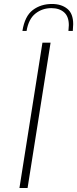

<svg xmlns="http://www.w3.org/2000/svg" viewBox="-20 -948 389 968"><path d="M194 -733H235L119 0H78ZM242 -928Q289 -928 319 -904Q349 -880 349 -826Q349 -816 347 -792H325Q327 -814 327 -821Q327 -865 303 -886Q279 -907 239 -907Q193 -907 158.5 -879.5Q124 -852 114 -792H93Q105 -867 145.5 -897.5Q186 -928 242 -928Z"/></svg>

Font: Exo ExtraLight
Style: Italic
Weight: 275
Italic angle: -9°
Designer: Natanael Gama
Foundry: Natanael Gama
Version: Version 1.500; ttfautohint (v1.6)